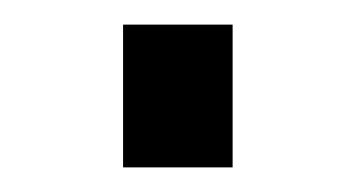

<svg xmlns="http://www.w3.org/2000/svg" viewBox="-20 -287 289 156"><path d="M80 -267H169V-151H80Z"/></svg>

Font: Cairo Light
Style: Regular
Weight: 300
Designer: Mohamed Gaber, the designers of Titillium
Foundry: Kief Type Foundry
Version: Version 2.009; ttfautohint (v1.5.33-1714) -l 8 -r 50 -G 200 